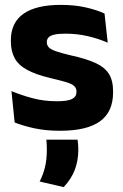

<svg xmlns="http://www.w3.org/2000/svg" viewBox="-20 -524 506 787"><path d="M226 12Q167.5 12 120.5 1.8Q73.5 -8.5 40 -22L27 -150.5Q65.5 -134.5 112.2 -121.8Q159 -109 213.5 -109Q257 -109 275.2 -118.2Q293.5 -127.5 293.5 -147V-149Q293.5 -162.5 284.2 -171.2Q275 -180 252.2 -187Q229.5 -194 188.5 -203.5Q127 -218 91 -237.8Q55 -257.5 39.8 -286.2Q24.5 -315 24.5 -354.5V-358.5Q24.5 -431.5 76.5 -467.8Q128.5 -504 229.5 -504Q286.5 -504 332 -493.5Q377.5 -483 408.5 -468.5L421.5 -349Q385.5 -365 341.2 -375.5Q297 -386 248.5 -386Q219 -386 202.2 -382Q185.5 -378 178.8 -370.5Q172 -363 172 -352V-350.5Q172 -338.5 180 -330Q188 -321.5 209.2 -314Q230.5 -306.5 270.5 -297Q332.5 -283.5 370.5 -266.2Q408.5 -249 426 -221.8Q443.5 -194.5 443.5 -149.5V-145Q443.5 -65.5 390 -26.8Q336.5 12 226 12ZM298 48.5Q299 56.5 300 67.2Q301 78 301 88.5Q301 134 287 171.2Q273 208.5 241 243L142.5 220Q157 192 164.5 160.8Q172 129.5 172 90Q172 79.5 171.5 69.5Q171 59.5 170 48.5Z"/></svg>

Font: Anek Latin
Style: Bold
Weight: 700
Designer: Yesha Goshar
Foundry: Ek Type
Version: Version 1.003